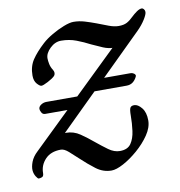

<svg xmlns="http://www.w3.org/2000/svg" viewBox="-59 -473 526 562"><g transform="rotate(-10 203.5 -192.0)"><path d="M230 -237H333Q338 -237 342.5 -234Q347 -231 347 -227Q347 -226 346.5 -225.5Q346 -225 346 -224Q341 -214 333.5 -208.5Q326 -203 315 -203H198ZM168 -163H66Q59 -163 55.5 -169.5Q52 -176 52 -180Q52 -187 59.5 -192Q67 -197 76 -197H200ZM229 34Q204 34 183 18Q162 2 143 -16Q128 -30 115.5 -41Q103 -52 93 -52Q63 -52 46.5 -34.5Q30 -17 30 6Q30 16 24.5 18Q19 20 15 20Q12 20 7 12Q2 4 1 -6Q0 -17 5.5 -31.5Q11 -46 25 -59L313 -338L336 -346Q326 -332 318 -325.5Q310 -319 297 -319Q282 -319 266.5 -325.5Q251 -332 234 -340Q215 -350 194 -358Q173 -366 149 -366Q131 -366 116 -351.5Q101 -337 101 -322Q101 -315 103 -305Q105 -295 111 -286Q117 -276 111 -268Q104 -261 89.5 -253.5Q75 -246 70 -246Q65 -246 57 -255Q49 -264 49 -280Q49 -307 62 -326.5Q75 -346 99 -368Q111 -379 129 -389.5Q147 -400 165 -407Q183 -414 194 -414Q211 -414 227.5 -409Q244 -404 260 -398Q278 -391 294 -385Q310 -379 323 -379Q338 -379 347.5 -384Q357 -389 368 -400Q373 -405 382 -411.5Q391 -418 398 -418Q401 -418 404 -414.5Q407 -411 407 -406Q407 -399 398 -384.5Q389 -370 375 -356L90 -75L75 -82Q87 -93 95.5 -95.5Q104 -98 116 -98Q139 -98 158 -85Q177 -72 196 -56Q213 -42 229.5 -30Q246 -18 263 -18Q286 -18 296 -32.5Q306 -47 309 -69.5Q312 -92 312 -114Q312 -132 315 -137.5Q318 -143 327 -143Q338 -143 349 -129.5Q360 -116 360 -92Q360 -71 345 -49Q330 -27 308 -8Q286 11 264.5 22.5Q243 34 229 34Z"/></g></svg>

Font: EB Garamond
Style: Italic
Weight: 400
Italic angle: -17.2°
Designer: Georg Duffner and Octavio Pardo
Foundry: Georg Duffner
Version: Version 1.001